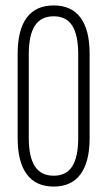

<svg xmlns="http://www.w3.org/2000/svg" viewBox="-20 -681 395 707"><path d="M178 6Q112 6 78.5 -39.5Q45 -85 45 -172V-483Q45 -571 78.5 -616Q112 -661 178 -661Q243 -661 276.5 -616Q310 -571 310 -483V-172Q310 -85 276.5 -39.5Q243 6 178 6ZM178 -34Q224 -34 246 -68.5Q268 -103 268 -173V-481Q268 -552 246 -586.5Q224 -621 178 -621Q131 -621 108.5 -586.5Q86 -552 86 -481V-173Q86 -103 108.5 -68.5Q131 -34 178 -34Z"/></svg>

Font: Sofia Sans Extra Condensed Light
Style: Regular
Weight: 300
Designer: Botio Nikoltchev, Ani Petrova
Foundry: lettersoup
Version: Version 4.101